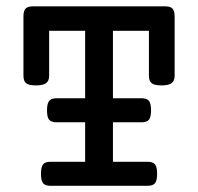

<svg xmlns="http://www.w3.org/2000/svg" viewBox="-20 -600 640 620"><path d="M254.9 -282.7V-500.5H138.7V-355.5Q138.7 -338.9 128.9 -331.5Q119.1 -324.2 96.2 -324.2Q73.2 -324.2 64.5 -331.3Q55.7 -338.4 55.7 -355.5V-546.9Q55.7 -564.9 62.7 -572.3Q69.8 -579.6 86.9 -579.6H512.7Q529.8 -579.6 536.9 -572.3Q543.9 -564.9 543.9 -546.9V-355.5Q543.9 -338.9 534.2 -331.5Q524.4 -324.2 501.5 -324.2Q478.5 -324.2 469.7 -331.3Q460.9 -338.4 460.9 -355.5V-500.5H344.7V-282.7H437Q452.6 -282.7 459.5 -275.9Q467.8 -267.6 467.8 -243.7Q467.8 -223.1 461.4 -213.9Q454.6 -205.1 437 -205.1H344.7V-77.6H456.5Q474.1 -77.6 481 -68.8Q487.3 -60.5 487.3 -38.6Q487.3 -16.6 480.5 -8.3Q473.6 0 456.5 0H143.1Q124.5 0 118.7 -9.3Q112.3 -17.6 112.3 -38.6Q112.3 -61 119.6 -69.8Q126 -77.6 143.1 -77.6H254.9V-205.1H162.6Q145 -205.1 138.2 -213.9Q131.8 -222.2 131.8 -243.7Q131.8 -265.6 138.7 -273.9Q145.5 -282.7 162.6 -282.7Z"/></svg>

Font: Courier Prime Medium
Style: Regular
Weight: 500
Designer: Alan Dague-Greene
Foundry: Quote-Unquote Apps
Version: Version 1.202